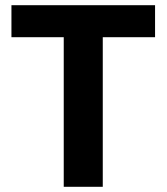

<svg xmlns="http://www.w3.org/2000/svg" viewBox="-20 -718 640 738"><path d="M375 -575V0H225V-575H24V-698H576V-575Z"/></svg>

Font: iA Writer Quattro V
Style: Regular
Weight: 400
Designer: Mike Abbink, Paul van der Laan, Pieter van Rosmalen, Oliver Reichenstein
Foundry: Information Architects Inc.
Version: Version 2.000